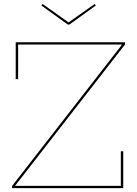

<svg xmlns="http://www.w3.org/2000/svg" viewBox="-20 -970 708 990"><path d="M338 -843.5H329.5L193.5 -941.5L199.5 -949.5L333.5 -854.5L468 -949.5L474 -941.5ZM42.5 -11.5 608.5 -739V-745L624.5 -740.5L58.5 -13V-8ZM624.5 -752V-740.5H73.5V-562H61V-752ZM603 -190H615.5V0H42.5V-11.5H603Z"/></svg>

Font: Hepta Slab ExtraLight Thin
Style: Regular
Weight: 250
Version: Version 1.102